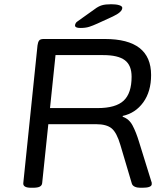

<svg xmlns="http://www.w3.org/2000/svg" viewBox="-20 -884 772 906"><path d="M127 2Q87 2 90 -21L157 -670Q159 -685 164.5 -692.5Q170 -700 186 -700H475Q693 -700 693 -530Q693 -452 656 -401Q619 -350 559 -337V-333Q589 -323 605.5 -292Q622 -261 636 -215L694 -28Q696 -24 696 -20Q696 -16 696 -14Q694 2 652 2H642Q627 2 616 -3Q605 -8 602 -18L548 -200Q531 -258 507 -278Q483 -298 433 -298H208L179 -20Q178 -9 168 -3.5Q158 2 135 2ZM216 -374H441Q526 -374 563.5 -409Q601 -444 601 -522Q601 -576 569 -600Q537 -624 467 -624H242ZM359 -752Q334 -752 334 -764Q334 -768 337 -774Q340 -780 347 -784L427 -841Q444 -854 460.5 -859Q477 -864 505 -864Q528 -864 542.5 -859.5Q557 -855 557 -847Q557 -827 512 -806L440 -773Q418 -763 401 -757.5Q384 -752 359 -752Z"/></svg>

Font: Asap Expanded Expanded Regular
Style: Italic
Weight: 400
Width: 7
Italic angle: -6°
Designer: Pablo Cosgaya
Foundry: Omnibus-Type
Version: Version 3.001; ttfautohint (v1.8.4.7-5d5b)